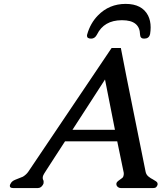

<svg xmlns="http://www.w3.org/2000/svg" viewBox="-20 -952 826 982"><path d="M622.6 -932.1Q706.5 -932.1 737.3 -872.6Q750.5 -846.2 750.5 -812Q750.5 -795.4 747.6 -777.3L747.1 -776.4Q742.2 -754.4 716.8 -754.4Q697.3 -754.4 696.3 -775.4Q694.8 -848.6 605 -848.6H602.5Q511.7 -848.1 476.1 -775.4Q465.3 -754.4 446.3 -754.4Q424.8 -754.4 424.8 -769.5Q424.8 -772.5 425.8 -775.9L426.3 -777.3Q442.4 -833.5 480.5 -872.6Q538.1 -932.1 622.6 -932.1ZM567.9 -288.1 517.1 -545.4Q487.3 -498 438.5 -423.8Q390.1 -349.6 350.6 -288.1ZM785.6 -6.3Q784.7 -2.9 780.3 3.4Q775.9 9.8 762.7 9.8H597.7Q588.9 9.8 582.5 4.4Q576.7 -1 575.7 -5.9Q574.7 -10.7 575.7 -15.6Q577.1 -21 585.4 -27.3Q593.8 -34.2 600.1 -38.1Q606.4 -42 608.9 -45.9Q611.3 -49.8 612.3 -55.7Q613.8 -61.5 612.8 -68.8L579.6 -229H312.5Q290 -194.3 262.7 -152.3Q235.4 -110.4 219.2 -85Q202.6 -59.6 201.2 -55.2Q199.7 -50.3 198.7 -46.9Q198.2 -43.5 198.7 -39.6Q198.7 -35.6 201.2 -31.2Q203.6 -26.9 203.1 -21.5Q202.6 -16.1 202.6 -13.7Q201.7 -10.3 199.7 -7.3Q189.9 9.8 173.3 9.8H47.4Q30.3 9.8 30.3 -1Q30.3 -2.9 30.8 -4.9Q31.2 -7.8 33.7 -11.7Q39.6 -25.4 58.1 -32.7Q76.7 -40 97.2 -48.3Q114.7 -59.1 125 -74.2L550.8 -706.5H598.1Q610.4 -642.1 627 -558.6Q644 -475.1 661.6 -386.7Q679.2 -298.3 696.3 -214.8Q713.4 -131.3 724.6 -74.2Q727.5 -58.6 739.7 -48.8Q752 -39.1 761.7 -34.7Q771 -29.3 778.3 -24.4Q785.2 -19.5 785.6 -14.6Q786.1 -12.2 786.1 -10.3Q786.1 -7.8 785.6 -6.3Z"/></svg>

Font: Caudex
Style: Bold
Weight: 700
Italic angle: -13°
Version: Version 1.04